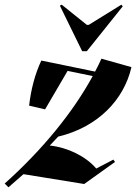

<svg xmlns="http://www.w3.org/2000/svg" viewBox="-82 -766 580 818"><path d="M-62 16 -46 32 18 -24 277 18 278 17 408 -76 401 -86 328 -48C284 -100 206 -138 130 -146L166 -184C334 -224 446 -340 478 -480L350 -516C342 -498 333 -479 323 -461L94 -508C66 -448 50 -384 42 -316L110 -300L206 -464L313 -442C229 -288 100 -129 -62 16ZM268 -548H288L441 -739L435 -746L296 -660H288L181 -746L173 -742Z"/></svg>

Font: Mazius Display Extra Italic
Style: Bold
Weight: 700
Italic angle: -17°
Designer: Alberto Casagrande & Collletttivo
Foundry: Collletttivo
Version: Version 2.000;Glyphs 3.2 (3217)